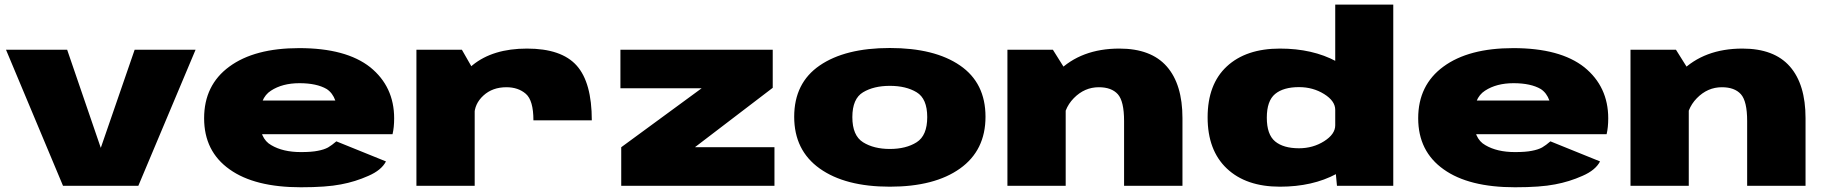

<svg xmlns="http://www.w3.org/2000/svg" viewBox="-20 -805 7920 832"><path d="M253 0H579.5L827.5 -589.5H563.5L417 -165H416.5L271 -589.5H6Z M1284 6.5V-146Q1206 -146 1155.5 -176Q1104.5 -204 1104.5 -292Q1104.5 -380.5 1154 -412Q1203.5 -444.5 1277.5 -444.5Q1352.5 -444.5 1396 -419Q1421.5 -402 1433 -369.5H1083V-223.5H1681Q1688 -253 1688 -292Q1688 -429.5 1584.5 -513.5Q1479.5 -596.5 1276.5 -596.5Q1083 -596.5 974 -516.5Q864.5 -436.5 864.5 -292.5Q864.5 -149 975 -71Q1083.5 6.5 1284 6.5ZM1284 -146V6.5Q1394.5 6.5 1457.5 -6Q1519.5 -17.5 1576.5 -43Q1633 -67.5 1652.5 -105.5L1437.5 -192.5Q1418.5 -176 1401.5 -166Q1384 -156.5 1357 -151.5Q1330.5 -146 1284 -146Z M2291.5 -283.5H2544.5Q2544.5 -447.5 2478.8 -521Q2413 -594.5 2263.5 -594.5Q2116 -594.5 2027.8 -522.8Q1939.5 -451 1939.5 -373L2035.5 -305Q2035.5 -355 2074.8 -391Q2114 -427 2174.5 -427Q2225.5 -427 2258.5 -398.5Q2291.5 -370 2291.5 -283.5ZM1784.5 0H2037V-492.5L1981.5 -589.5H1784.5Z M2672 0H3336V-167H2992.5V-168L3328.5 -424.5V-589.5H2668.5V-422.5H3020.5L2672 -167Z M3836 4Q4030 4 4140.2 -74.8Q4250.5 -153.5 4250.5 -299Q4250.5 -445.5 4140.2 -521.2Q4030 -597 3836 -597Q3642.5 -597 3532 -521.2Q3421.5 -445.5 3421.5 -299Q3421.5 -153.5 3532 -74.8Q3642.5 4 3836 4ZM3836 -159.5Q3766.5 -159.5 3720 -188.5Q3673.5 -217.5 3673.5 -297.5Q3673.5 -377.5 3720 -405.2Q3766.5 -433 3836 -433Q3906 -433 3952 -405.2Q3998 -377.5 3998 -297.5Q3998 -217.5 3952 -188.5Q3906 -159.5 3836 -159.5Z M4345.5 0H4598V-501L4542.5 -589.5H4345.5ZM4851 0H5104V-293Q5104 -439.5 5036 -517Q4968 -594.5 4830.5 -594.5Q4664.5 -594.5 4564.2 -494.5Q4464 -394.5 4464 -322L4586.5 -259.5Q4586.5 -332 4633 -379.5Q4679.5 -427 4741.5 -427Q4796.5 -427 4823.8 -396.8Q4851 -366.5 4851 -280.5Z M5773.5 0H6017.5V-785H5766V-79.5ZM5526.5 4Q5668 4 5771.2 -51.5Q5874.5 -107 5874.5 -156L5766 -262Q5766 -223.5 5717.8 -193Q5669.5 -162.5 5609 -162.5Q5541.5 -162.5 5505.5 -192.2Q5469.5 -222 5469.5 -295Q5469.5 -368 5505.5 -397.8Q5541.5 -427.5 5609 -427.5Q5669.5 -427.5 5717.8 -397.5Q5766 -367.5 5766 -329L5874.5 -434Q5874.5 -483 5771.2 -538.8Q5668 -594.5 5526.5 -594.5Q5379.5 -594.5 5296.2 -517.2Q5213 -440 5213 -296.5Q5213 -153.5 5296.2 -74.8Q5379.5 4 5526.5 4Z M6545 6.5V-146Q6467 -146 6416.5 -176Q6365.5 -204 6365.5 -292Q6365.5 -380.5 6415 -412Q6464.5 -444.5 6538.5 -444.5Q6613.5 -444.5 6657 -419Q6682.5 -402 6694 -369.5H6344V-223.5H6942Q6949 -253 6949 -292Q6949 -429.5 6845.5 -513.5Q6740.5 -596.5 6537.5 -596.5Q6344 -596.5 6235 -516.5Q6125.5 -436.5 6125.5 -292.5Q6125.5 -149 6236 -71Q6344.5 6.5 6545 6.5ZM6545 -146V6.5Q6655.5 6.5 6718.5 -6Q6780.5 -17.5 6837.5 -43Q6894 -67.5 6913.5 -105.5L6698.5 -192.5Q6679.5 -176 6662.5 -166Q6645 -156.5 6618 -151.5Q6591.5 -146 6545 -146Z M7045.5 0H7298V-501L7242.5 -589.5H7045.5ZM7551 0H7804V-293Q7804 -439.5 7736 -517Q7668 -594.5 7530.5 -594.5Q7364.5 -594.5 7264.2 -494.5Q7164 -394.5 7164 -322L7286.5 -259.5Q7286.5 -332 7333 -379.5Q7379.5 -427 7441.5 -427Q7496.5 -427 7523.8 -396.8Q7551 -366.5 7551 -280.5Z"/></svg>

Font: Anybody Expanded Black
Style: Regular
Weight: 900
Width: 7
Designer: Tyler Finck
Foundry: Etcetera Type Company
Version: Version 1.113;gftools[0.9.25]